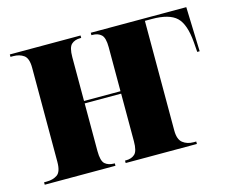

<svg xmlns="http://www.w3.org/2000/svg" viewBox="-81 -649 920 763"><g transform="rotate(-15 379.0 -268.0)"><path d="M15 0V-10H26Q52 -10 69.5 -22Q87 -34 87 -75V-462Q87 -501 69.5 -513.5Q52 -526 26 -526H15V-536H306V-526H302Q279 -526 265.5 -513.5Q252 -501 252 -461V-281H402V-462Q402 -501 388.5 -513.5Q375 -526 352 -526H348V-536H741L747 -353H737L734 -393Q728 -469 698 -497.5Q668 -526 597 -526H568V-75Q568 -38 586 -24Q604 -10 630 -10H641V0H348V-10H352Q375 -10 388.5 -22.5Q402 -35 402 -75V-271H252V-75Q252 -34 266 -22Q280 -10 303 -10H306V0Z"/></g></svg>

Font: Noto Serif Display SemiCondensed ExtraBold
Style: Regular
Weight: 800
Width: 4
Designer: Monotype Design Team
Foundry: Monotype Imaging Inc.
Version: Version 2.009